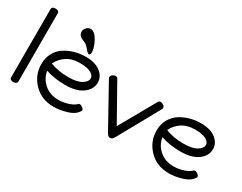

<svg xmlns="http://www.w3.org/2000/svg" viewBox="-86 -1218 2138 1697"><g transform="rotate(30 983.0 -369.5)"><path d="M60 -28V-723Q60 -750 98 -750Q113 -750 123.5 -743Q134 -736 134 -723V-28Q134 -15 123 -7.5Q112 0 97 0Q60 0 60 -28Z M232 -264Q232 -328 260 -378Q288 -428 334 -457Q380 -486 433 -500.5Q486 -515 541 -515Q639 -515 693 -472.5Q747 -430 747 -368Q747 -301 684 -254Q621 -207 505 -207Q401 -207 307 -237Q318 -163 376 -113Q434 -63 519 -63Q564 -63 612.5 -77Q661 -91 689 -117Q693 -125 705 -125Q719 -125 735 -112.5Q751 -100 751 -87Q726 -36 653.5 -12.5Q581 11 513 11Q390 11 311 -70Q232 -151 232 -264ZM311 -314Q386 -281 497 -281Q584 -281 629 -308.5Q674 -336 674 -370Q674 -400 636.5 -420.5Q599 -441 525 -441Q445 -441 391.5 -405.5Q338 -370 311 -314ZM397 -691Q397 -711 415 -730.5Q433 -750 455 -750Q498 -750 533 -685Q568 -620 568 -574Q568 -547 551 -547Q540 -547 514.5 -578.5Q489 -610 469 -619Q465 -621 452.5 -626Q440 -631 435 -633.5Q430 -636 421 -642.5Q412 -649 408 -654.5Q404 -660 400.5 -669.5Q397 -679 397 -691Z M810 -463Q810 -478 825 -489Q840 -500 855 -500Q871 -500 879 -485L1084 -120L1290 -485Q1298 -500 1314 -500Q1329 -500 1344 -489Q1359 -478 1359 -463Q1359 -456 1357 -453L1125 -35Q1108 0 1084 0Q1061 0 1044 -35L812 -453Q810 -456 810 -463Z M1408 -264Q1408 -328 1436 -378Q1464 -428 1510 -457Q1556 -486 1609 -500.5Q1662 -515 1717 -515Q1815 -515 1869 -472.5Q1923 -430 1923 -368Q1923 -301 1860 -254Q1797 -207 1681 -207Q1577 -207 1483 -237Q1494 -163 1552 -113Q1610 -63 1695 -63Q1740 -63 1788.5 -77Q1837 -91 1865 -117Q1869 -125 1881 -125Q1895 -125 1911 -112.5Q1927 -100 1927 -87Q1902 -36 1829.5 -12.5Q1757 11 1689 11Q1566 11 1487 -70Q1408 -151 1408 -264ZM1487 -314Q1562 -281 1673 -281Q1760 -281 1805 -308.5Q1850 -336 1850 -370Q1850 -400 1812.5 -420.5Q1775 -441 1701 -441Q1621 -441 1567.5 -405.5Q1514 -370 1487 -314Z"/></g></svg>

Font: Happy Monkey
Style: Regular
Weight: 400
Version: Version 1.001